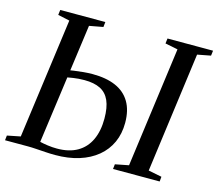

<svg xmlns="http://www.w3.org/2000/svg" viewBox="-111 -877 1153 1018"><g transform="rotate(15 466.0 -367.5)"><path d="M271 8Q246 8 219.2 6.2Q192.5 4.5 167 2.8Q141.5 1 120.5 1H-5L-2 -25.5L70.5 -40L160 -700L95.5 -714L99 -742H346.5L343.5 -714L268 -700L177.5 -39Q196.5 -34.5 221.5 -31Q246.5 -27.5 272 -27.5Q338.5 -27.5 383.5 -53.5Q428.5 -79.5 451.5 -128.5Q474.5 -177.5 474.5 -245.5Q474.5 -307 457.8 -344.5Q441 -382 407 -399Q373 -416 320 -416Q287 -416 258.5 -411.5Q230 -407 208.5 -403L210.5 -442Q227 -446 251.5 -449.5Q276 -453 302.8 -455.5Q329.5 -458 353 -458Q428 -458 480 -435.5Q532 -413 559.2 -367.2Q586.5 -321.5 586.5 -252.5Q586.5 -193 564.8 -145Q543 -97 501.8 -62.8Q460.5 -28.5 402.2 -10.2Q344 8 271 8ZM587.5 0 590.5 -26.5 664.5 -41 753.5 -701 684 -715 687.5 -743H937.5L934 -715L861 -701L772.5 -41L846 -26.5L843.5 0Z"/></g></svg>

Font: Merriweather 96pt
Style: Italic
Weight: 400
Italic angle: -7.8°
Version: Version 2.101